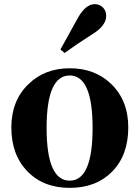

<svg xmlns="http://www.w3.org/2000/svg" viewBox="-20 -894 677 931"><path d="M112 -64Q35 -144 35 -276Q35 -406 118 -486Q197 -563 318 -563Q440 -563 519 -487Q602 -407 602 -276Q602 -142 524 -62Q446 17 318 17Q190 17 112 -64ZM429 -274Q429 -528 318 -528Q206 -528 206 -274Q206 -18 318 -18Q429 -18 429 -274ZM273 -654 357 -806Q395 -874 440 -874Q461 -874 478 -859Q495 -842 495 -817Q495 -769 426 -727Q355 -682 293 -637Z"/></svg>

Font: Source Han Serif CN Heavy
Style: Regular
Weight: 900
Designer: Ryoko NISHIZUKA  (kana & ideographs); Frank Grießhammer (Latin, Greek & Cyrillic); Wenlong ZHANG  (bopomofo); Sandoll Co
Foundry: Adobe Systems Incorporated
Version: Version 1.000;PS 1;hotconv 16.6.53;makeotf.lib2.5.65590